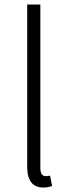

<svg xmlns="http://www.w3.org/2000/svg" viewBox="-20 -815 307 848"><path d="M170.9 13.2Q100.1 13.2 100.1 -79.1V-794.9H158.2V-73.2Q158.2 -37.1 182.1 -37.1Q185.1 -37.1 189 -37.4Q192.9 -37.6 201.2 -39.1L210 6.8Q202.6 9.3 193.8 11.2Q185.1 13.2 170.9 13.2Z"/></svg>

Font: Source Han Sans CN Light
Style: Regular
Weight: 300
Designer: Ryoko NISHIZUKA  (kana, bopomofo & ideographs); Paul D. Hunt (Latin, Greek & Cyrillic); Sandoll Communications , Soo-you
Foundry: Adobe
Version: Version 2.000;hotconv 1.0.107;makeotfexe 2.5.65593